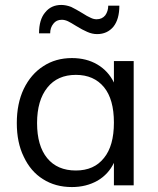

<svg xmlns="http://www.w3.org/2000/svg" viewBox="-20 -750 640 777"><path d="M521 -503V0H441V-91Q419 -45 375 -19Q329 7 271 7Q204 7 154 -25Q104 -56 76 -116Q48 -173 48 -252Q48 -331 76 -390Q105 -450 155 -482Q205 -515 271 -515Q330 -515 374 -489Q418 -463 441 -416V-503ZM287 -60Q361 -60 401 -111Q441 -160 441 -254Q441 -348 401 -397Q360 -447 287 -447Q213 -447 172 -396Q130 -344 130 -252Q130 -160 171 -110Q212 -60 287 -60ZM138 -615Q138 -671 163 -700Q187 -730 228 -730Q247 -730 268 -722Q278 -717 289 -711Q300 -705 313 -697Q333 -684 347 -678Q359 -672 371 -672Q393 -672 406 -688Q418 -705 418 -727H463Q463 -672 439 -642Q414 -612 373 -612Q353 -612 333 -621Q314 -629 288 -645Q277 -652 269 -656.5Q261 -661 255 -664Q242 -670 230 -670Q208 -670 196 -654Q183 -638 183 -615Z"/></svg>

Font: PRinguin Sans
Style: Regular
Weight: 400
Designer: Vernon Adams
Foundry: Vernon Adams
Version: ""